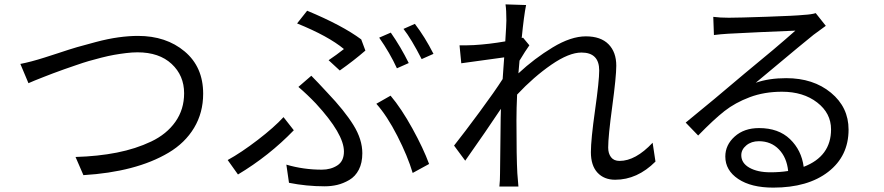

<svg xmlns="http://www.w3.org/2000/svg" viewBox="-20 -814 4040 877"><path d="M73 -522Q120 -531 183 -551L242 -570Q302 -590 331.5 -598.5Q361 -607 417.5 -622Q474 -637 521.5 -643.5Q569 -650 610 -650Q739 -650 823.5 -579Q908 -508 908 -386Q908 -299 866.5 -230Q825 -161 750 -116.5Q675 -72 577 -46.5Q479 -21 361 -14L325 -97Q428 -100 514 -117Q600 -134 670.5 -167.5Q741 -201 781 -257.5Q821 -314 821 -388Q821 -469 764 -522Q707 -575 608 -575Q584 -575 555.5 -571.5Q527 -568 501.5 -563.5Q476 -559 442.5 -550.5Q409 -542 385 -535Q361 -528 326.5 -516Q292 -504 273 -497.5Q254 -491 221 -478.5Q188 -466 177 -461.5Q166 -457 138 -446L110 -434Z M1481 -539Q1518 -564 1551 -590Q1480 -649 1337 -707L1383 -765Q1544 -698 1630 -634L1649 -583Q1596 -537 1532 -492ZM1288 -62Q1366 -39 1450 -39Q1491 -39 1521 -58.5Q1551 -78 1551 -122Q1551 -202 1423 -341Q1384 -382 1343 -417L1402 -468Q1429 -441 1475 -391Q1554 -308 1594.5 -242.5Q1635 -177 1635 -114Q1635 -70 1619 -39Q1603 -8 1575.5 8Q1548 24 1520.5 30.5Q1493 37 1463 37Q1380 37 1300 21ZM1865 -24Q1842 -101 1795 -193Q1748 -285 1699 -340L1764 -377Q1813 -319 1863.5 -227.5Q1914 -136 1940 -65ZM1322 -219Q1209 -102 1067 -17L1020 -83Q1082 -117 1157.5 -175Q1233 -233 1275 -279ZM1765 -665Q1811 -599 1847 -526L1793 -502Q1761 -572 1712 -642ZM1875 -705Q1921 -645 1960 -568L1906 -544Q1859 -636 1823 -682Z M2293 -720Q2293 -769 2289 -794L2383 -791Q2373 -742 2363 -640Q2364 -640 2366 -641Q2368 -642 2369 -642L2398 -607Q2380 -582 2353 -537Q2352 -527 2350.5 -508Q2349 -489 2348 -479Q2421 -547 2504.5 -597.5Q2588 -648 2656 -648Q2724 -648 2759.5 -612Q2795 -576 2795 -514Q2795 -464 2776.5 -327.5Q2758 -191 2758 -140Q2758 -113 2771 -96Q2784 -79 2810 -79Q2883 -79 2961 -162L2974 -76Q2891 7 2790 7Q2739 7 2709 -25.5Q2679 -58 2679 -119Q2679 -176 2698 -310.5Q2717 -445 2717 -492Q2717 -574 2636 -574Q2579 -574 2498.5 -518.5Q2418 -463 2342 -382Q2339 -319 2339 -264Q2339 -94 2343 -23Q2345 9 2348 38H2261Q2264 11 2264 -21Q2266 -235 2267 -277Q2267 -281 2267.5 -294.5Q2268 -308 2268 -317Q2203 -219 2105 -80L2054 -149Q2100 -207 2170.5 -302.5Q2241 -398 2276 -453Q2277 -470 2279.5 -503.5Q2282 -537 2283 -552Q2178 -538 2087 -525L2079 -607Q2099 -606 2144 -608Q2214 -612 2288 -625Q2293 -703 2293 -720Z M3366 -105Q3366 -69 3403 -48Q3440 -27 3499 -27Q3542 -27 3580 -33Q3574 -94 3538 -131.5Q3502 -169 3446 -169Q3412 -169 3389 -150Q3366 -131 3366 -105ZM3238 -737Q3269 -733 3309 -733Q3352 -733 3483.5 -737.5Q3615 -742 3652 -746Q3687 -748 3706 -754L3752 -696Q3701 -659 3696 -655Q3682 -645 3432 -436Q3492 -457 3571 -457Q3695 -457 3775.5 -390.5Q3856 -324 3856 -222Q3856 -101 3763 -29Q3670 43 3512 43Q3411 43 3352 3.5Q3293 -36 3293 -99Q3293 -152 3336 -190.5Q3379 -229 3447 -229Q3536 -229 3588.5 -178.5Q3641 -128 3651 -52Q3776 -100 3776 -223Q3776 -297 3712.5 -346Q3649 -395 3552 -395Q3471 -395 3404.5 -370Q3338 -345 3289 -306.5Q3240 -268 3169 -195L3112 -254Q3240 -358 3381 -478Q3524 -595 3613 -674Q3437 -667 3307 -660Q3272 -658 3241 -654Z"/></svg>

Font: Noto Sans SC
Style: Regular
Weight: 400
Designer: Ryoko NISHIZUKA  (kana, bopomofo & ideographs); Paul D. Hunt (Latin, Greek & Cyrillic); Sandoll Communications , Soo-you
Foundry: Adobe
Version: Version 2.002;hotconv 1.0.116;makeotfexe 2.5.65601